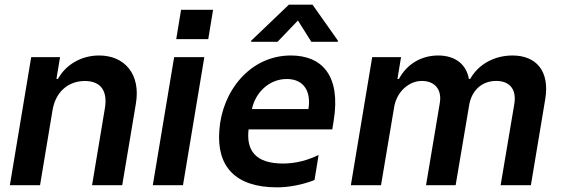

<svg xmlns="http://www.w3.org/2000/svg" viewBox="-20 -789 2392 818"><path d="M22 0H150.6L203.8 -319.6C217 -398.4 271.3 -443.9 341.6 -443.9C409.4 -443.9 439.3 -401.6 426.8 -327.4L372.2 0H500.7L558.9 -347.3C580.3 -473 511 -552.6 402.3 -552.6C323.2 -552.6 258.5 -510.7 226.9 -452.8H220.5L235.8 -545.5H112.9Z M751.4 -747.2 730.8 -622.2H867.2L887.8 -747.2ZM631 0H759.6L850.5 -545.5H721.9Z M1311.4 -769.2H1210.9L1050.4 -615.8L1049.7 -610.8H1162.3L1249.3 -701.7L1306.5 -610.8H1419L1419.7 -615.8ZM1219.1 -552.6C1045.5 -552.6 925.4 -400.6 914.4 -232.6C902.7 -81.7 980.8 9.2 1160.2 9.2C1213.4 9.2 1271 -2.8 1320 -22L1337.4 -128.9C1293 -106.9 1241.1 -92.3 1186.1 -92.3C1064.6 -92.3 1029.1 -151.6 1039.1 -237.6H1395.6L1402 -277C1432.2 -468 1351.2 -552.6 1219.1 -552.6ZM1294 -324.2H1053.3C1067.8 -393.5 1125.4 -452.4 1201.7 -452.4C1275.6 -452.4 1306.1 -398.4 1294 -324.2Z M1474.8 0H1603.3L1659.1 -331.7C1669.7 -398.4 1722.3 -444.2 1777.3 -444.2C1832 -444.2 1862.9 -408 1854 -351.6L1795.1 0H1921.2L1978.7 -340.2C1988.6 -402 2031.6 -444.2 2093.8 -444.2C2146 -444.2 2182.2 -414.1 2171.2 -346.2L2112.9 0H2241.8L2302.9 -366.1C2323.2 -487.6 2263.1 -552.6 2163.7 -552.6C2084.2 -552.6 2017 -513.5 1983.3 -452.8H1977.6C1967 -514.6 1919.7 -552.6 1846.9 -552.6C1773.8 -552.6 1712.7 -514.9 1679.7 -452.8H1673.3L1688.6 -545.5H1565.7Z"/></svg>

Font: TID UI Semi Bold
Style: Italic
Weight: 600
Italic angle: -9.39999°
Designer: The TID Project Authors
Foundry: Bakken & Bæck
Version: Version 1.001;hotconv 1.0.109;makeotfexe 2.5.65596